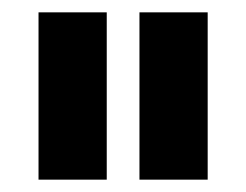

<svg xmlns="http://www.w3.org/2000/svg" viewBox="-20 -756 398 311"><path d="M205.9 -465V-736H316.4V-465ZM42.4 -465V-736H152.9V-465Z"/></svg>

Font: Stick No Bills ExtraLight
Style: Regular
Weight: 200
Designer: Kosala Senevirathne, Siva Puranthara, Lasantha Premarathna, Tharique Azeez
Foundry: mooniak
Version: Version 2.000